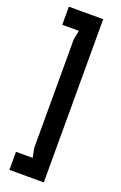

<svg xmlns="http://www.w3.org/2000/svg" viewBox="-171 -814 629 997"><g transform="rotate(20 143.5 -315.0)"><path d="M215 136H25V36H117L107 -15V-616L117 -666H25V-766H215Z"/></g></svg>

Font: AR One Sans
Style: Bold
Weight: 700
Designer: Niteesh Yadav
Foundry: Niteesh Yadav
Version: Version 1.001;gftools[0.9.33]